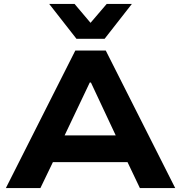

<svg xmlns="http://www.w3.org/2000/svg" viewBox="-20 -964 928 984"><path d="M10 0 366 -705H522L878 0H697L604 -195L677 -133H208L281 -195L187 0ZM440 -541 294 -234 263 -270H622L590 -234L446 -541ZM372 -765 232 -944H362L444 -847L527 -944H656L516 -765Z"/></svg>

Font: Nunito Sans 7pt SemiExpanded ExtraBold
Style: Regular
Weight: 800
Width: 6
Designer: Vernon Adams
Foundry: Vernon Adams
Version: Version 3.101;gftools[0.9.27]